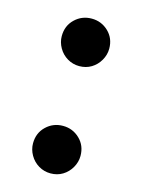

<svg xmlns="http://www.w3.org/2000/svg" viewBox="-91 -597 492 664"><g transform="rotate(15 155.0 -265.0)"><path d="M155 12Q132 12 112.5 0.5Q93 -11 81.5 -31Q70 -51 70 -73Q70 -110 95 -134Q120 -158 155 -158Q190 -158 215 -134Q240 -110 240 -73Q240 -51 228.5 -31Q217 -11 198 0.5Q179 12 155 12ZM155 -372Q132 -372 112.5 -383.5Q93 -395 81.5 -415Q70 -435 70 -457Q70 -494 95 -518Q120 -542 155 -542Q190 -542 215 -518Q240 -494 240 -457Q240 -435 228.5 -415Q217 -395 198 -383.5Q179 -372 155 -372Z"/></g></svg>

Font: Golos Text SemiBold
Style: Regular
Weight: 600
Designer: A.Korolkova, Vitaly Kuzmin
Foundry: ParaType Ltd
Version: Version 2.004